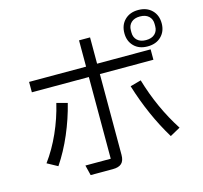

<svg xmlns="http://www.w3.org/2000/svg" viewBox="-124 -1007 1243 1178"><g transform="rotate(-15 497.0 -417.5)"><path d="M734 -753Q734 -805 766.5 -837Q799 -869 852 -869Q906 -869 938.5 -837Q971 -805 971 -753Q971 -702 938.5 -670Q906 -638 852 -638Q798 -638 766 -670Q734 -702 734 -753ZM928 -746V-760Q928 -791 908 -809.5Q888 -828 852 -828Q817 -828 797 -809.5Q777 -791 777 -760V-746Q777 -715 797 -696.5Q817 -678 852 -678Q888 -678 908 -696.5Q928 -715 928 -746ZM309 34 293 -31H454V-550H92V-616H454V-783H524V-616H864V-550H524V-37Q524 0 506 17Q488 34 450 34ZM66 -106Q119 -178 158.5 -266.5Q198 -355 220 -448L288 -430Q264 -334 224 -240.5Q184 -147 132 -70ZM846 -70Q748 -231 687 -429L756 -448Q811 -261 911 -106Z"/></g></svg>

Font: IBM Plex Sans SC
Style: Regular
Weight: 400
Designer: Mike Abbink; Paul van der Laan; Pieter van Rosmalen; Eunyou Noh; Wujin Sim; Chorong Kim; Dohee Lee; Yejin We; Jinhee Kim
Foundry: Sandoll Inc.
Version: Version 1.000